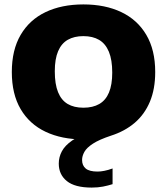

<svg xmlns="http://www.w3.org/2000/svg" viewBox="-20 -623 756 869"><path d="M395 226Q319 226 282.5 196.5Q246 167 246 117.5Q246 88 260 61.8Q274 35.5 306.8 12.8Q339.5 -10 395.5 -29L389.5 8H357.5Q259.5 8 186.5 -26.5Q113.5 -61 73.5 -129Q33.5 -197 33.5 -297Q33.5 -397 73.5 -465.2Q113.5 -533.5 186.2 -568.2Q259 -603 357.5 -603Q456 -603 529 -568.2Q602 -533.5 642.2 -465.2Q682.5 -397 682.5 -297Q682.5 -220 658.5 -162.8Q634.5 -105.5 589.8 -67.2Q545 -29 482.5 -9Q429.5 8.5 401 27Q372.5 45.5 362 64.2Q351.5 83 351.5 101Q351.5 126 368 139.8Q384.5 153.5 421.5 153.5Q435.5 153.5 452.2 150.2Q469 147 489.5 139.5V210.5Q469 217 446.2 221.5Q423.5 226 395 226ZM357.5 -135.5Q400 -135.5 429.2 -152.2Q458.5 -169 473.2 -204.2Q488 -239.5 488 -294.5Q488 -352 472.8 -388.8Q457.5 -425.5 428.5 -442.5Q399.5 -459.5 357.5 -459.5Q316 -459.5 287 -443Q258 -426.5 243 -391.2Q228 -356 228 -300.5Q228 -242 242.8 -205.8Q257.5 -169.5 286.2 -152.5Q315 -135.5 357.5 -135.5Z"/></svg>

Font: Encode Sans SC ExtraBold
Style: Regular
Weight: 800
Version: Version 3.002